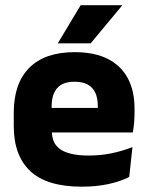

<svg xmlns="http://www.w3.org/2000/svg" viewBox="-20 -707 570 740"><path d="M295 12.5Q161 12.5 97 -47.2Q33 -107 33 -221.5V-272.5Q33 -385.5 93 -445.8Q153 -506 267.5 -506Q344.5 -506 395.8 -479.8Q447 -453.5 472.8 -405Q498.5 -356.5 498.5 -288.5V-272Q498.5 -253 496.8 -233.2Q495 -213.5 492 -196.5H354Q356 -225.5 356.5 -251.2Q357 -277 357 -298Q357 -328.5 347.5 -349.2Q338 -370 318.2 -381Q298.5 -392 267.5 -392Q221.5 -392 200.2 -367.2Q179 -342.5 179 -297V-252L180 -235.5V-200.5Q180 -181.5 186.2 -164.5Q192.5 -147.5 208.2 -134.8Q224 -122 251.8 -114.8Q279.5 -107.5 322.5 -107.5Q368 -107.5 410 -116.2Q452 -125 490.5 -140L478 -25Q444 -7.5 397.5 2.5Q351 12.5 295 12.5ZM114 -196.5V-291H461V-196.5ZM291 -687H450V-685L329.5 -540H203.5V-541.5Z"/></svg>

Font: Anek Tamil Medium
Style: Bold
Weight: 700
Version: Version 1.003